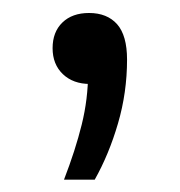

<svg xmlns="http://www.w3.org/2000/svg" viewBox="-20 -126 284 303"><path d="M81 157.5Q99 111 109 70.5Q119 30 119 -11L133.5 6.5H122Q95.5 6.5 79.2 -9Q63 -24.5 63 -50Q63 -75.5 78.5 -90.5Q94 -105.5 120.5 -105.5Q149 -105.5 164.8 -87.8Q180.5 -70 180.5 -32Q180.5 20 166.2 68.8Q152 117.5 129.5 157.5Z"/></svg>

Font: Encode Sans SC SemiExpanded
Style: Regular
Weight: 400
Width: 6
Designer: Multiple Designers
Foundry: Impallari Type
Version: Version 3.002